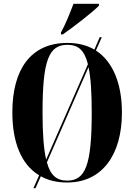

<svg xmlns="http://www.w3.org/2000/svg" viewBox="-20 -951 707 1011"><path d="M301 -770H311C367 -809 467 -886 501 -921V-931H367C350 -886 325 -823 301 -780ZM156 40H167L195 -23C233 -1 280 10 334 10C518 10 622 -136 622 -358C622 -512 574 -627 485 -685L516 -755H505L477 -690C437 -713 390 -725 335 -725C139 -725 45 -582 45 -359C45 -204 91 -85 186 -28ZM223 -111C210 -167 204 -247 204 -358C204 -634 237 -715 335 -715C391 -715 424 -688 443 -613ZM334 0C280 0 246 -26 227 -96L446 -597C458 -542 463 -465 463 -358C463 -82 430 0 334 0Z"/></svg>

Font: Noto Serif Display Condensed Extra
Style: Regular
Weight: 800
Width: 3
Designer: Monotype Design Team
Foundry: Monotype Imaging Inc.
Version: Version 1.900